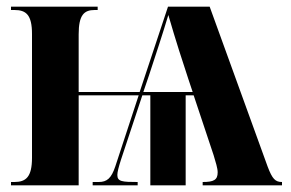

<svg xmlns="http://www.w3.org/2000/svg" viewBox="-20 -556 873 576"><path d="M13 0H216V-270H396L326 -57C314 -21 301 -10 276 -10H258V0H393V-10C347 -10 332 -11 332 -31C332 -40 336 -55 343 -77L407 -270H431V0H537V-270H561L621 -90C627 -70 633 -51 633 -39C633 -16 621 -10 588 -10V0H826V-10C806 -10 797 -19 783 -56L609 -536H484L399 -280H216V-453C216 -511 232 -526 264 -526H273V-536H13V-526H23C58 -526 76 -512 76 -454V-83C76 -25 58 -10 23 -10H13ZM410 -280 427 -330C448 -394 467 -451 485 -511C507 -435 529 -367 545 -319L558 -280Z"/></svg>

Font: Noto Serif Display ExtraCondensed ExtraBold
Style: Regular
Weight: 800
Width: 2
Designer: Monotype Design Team
Foundry: Monotype Imaging Inc.
Version: Version 2.009